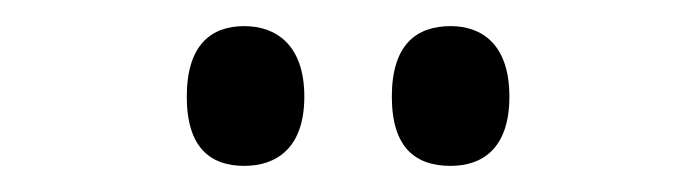

<svg xmlns="http://www.w3.org/2000/svg" viewBox="-20 -765 533 147"><path d="M325 -638C349 -638 370 -651 370 -691C370 -731 349 -745 325 -745C299 -745 280 -731 280 -691C280 -651 299 -638 325 -638ZM167 -638C191 -638 213 -651 213 -691C213 -731 191 -745 167 -745C142 -745 123 -731 123 -691C123 -651 142 -638 167 -638Z"/></svg>

Font: Noto Serif Lao Condensed
Style: Regular
Weight: 400
Width: 3
Designer: Monotype Design Team
Foundry: Monotype Imaging Inc.
Version: Version 2.003